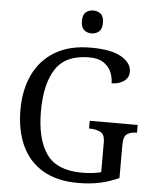

<svg xmlns="http://www.w3.org/2000/svg" viewBox="-61 -976 836 1037"><g transform="rotate(5 357.0 -457.5)"><path d="M401 10Q285 10 208.5 -36Q132 -82 94.5 -164.5Q57 -247 57 -358Q57 -466 96.5 -548.5Q136 -631 214 -677.5Q292 -724 407 -724Q518 -724 573 -692Q628 -660 628 -612Q628 -580 601 -561Q574 -542 535 -542Q535 -573 522.5 -602.5Q510 -632 481 -651.5Q452 -671 403 -671Q276 -671 222 -589.5Q168 -508 168 -358Q168 -208 224.5 -127.5Q281 -47 417 -47Q446 -47 473 -50Q500 -53 521 -59V-220Q521 -264 496.5 -276Q472 -288 439 -288H435V-330H695V-288H691Q663 -288 642.5 -275.5Q622 -263 622 -216V-36Q572 -13 519 -1.5Q466 10 401 10ZM403 -801Q379 -801 362.5 -815Q346 -829 346 -863Q346 -898 362.5 -911.5Q379 -925 403 -925Q426 -925 443 -911.5Q460 -898 460 -863Q460 -829 443 -815Q426 -801 403 -801Z"/></g></svg>

Font: Noto Serif Makasar
Style: Regular
Weight: 400
Designer: Sérgio Martins
Version: Version 1.001; ttfautohint (v1.8.4.7-5d5b)